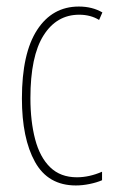

<svg xmlns="http://www.w3.org/2000/svg" viewBox="-20 -608 353 587"><path d="M212 -41Q127 -41 87 -113Q47 -185 47 -307Q47 -445 93.5 -516.5Q140 -588 221 -588Q262 -588 293 -570L283 -547Q257 -563 222 -563Q153 -563 113 -499.5Q73 -436 73 -308Q73 -237 87.5 -182Q102 -127 133.5 -96.5Q165 -66 215 -66Q253 -66 292 -83V-57Q276 -50 254 -45.5Q232 -41 212 -41Z"/></svg>

Font: Noto Sans Tamil UI ExtraCondensed Thin
Style: Regular
Weight: 100
Width: 2
Designer: Jelle Bosma - Monotype Design Team
Foundry: Monotype Imaging Inc.
Version: Version 2.004; ttfautohint (v1.8.4.7-5d5b)